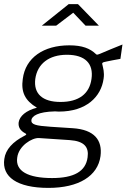

<svg xmlns="http://www.w3.org/2000/svg" viewBox="-20 -745 620 936"><path d="M397 -620H462L360 -725H315L184 -620H254L337 -683ZM216 171C364 171 457 113 470 16C480 -62 440 -113 335 -120C289 -123 253 -125 227 -127C153 -132 131 -138 133 -160C136 -179 164 -200 248 -202C253 -202 261 -201 267 -201C402 -201 473 -274 485 -361C490 -393 482 -415 480 -426C476 -438 477 -441 499 -445C522 -450 534 -452 567 -458L577 -528C539 -513 496 -495 468 -483C460 -480 453 -476 448 -481C419 -509 381 -524 318 -524C193 -524 104 -464 91 -360C82 -297 101 -255 160 -220C106 -206 76 -179 71 -149C68 -125 79 -108 103 -95C110 -92 110 -88 101 -84C42 -54 7 -16 1 30C-12 117 63 171 216 171ZM275 -248C187 -248 143 -288 152 -360C162 -434 219 -478 306 -478C395 -478 437 -435 426 -360C416 -288 365 -248 275 -248ZM234 123C116 123 54 89 64 23C71 -34 136 -74 170 -72L320 -62C392 -57 414 -27 407 22C398 91 340 123 234 123Z"/></svg>

Font: United Sans ExtraLight
Style: Italic
Weight: 200
Italic angle: -8°
Designer: Pablo Impallari, Rodrigo Fuenzalida (Modified by Dan O. Williams)
Version: Version 1.000;PS 001.000;hotconv 1.0.88;makeotf.lib2.5.64775